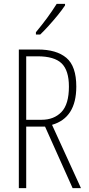

<svg xmlns="http://www.w3.org/2000/svg" viewBox="-20 -969 456 989"><path d="M175 -714Q271 -714 322 -671Q373 -628 373 -523Q373 -362 248 -326L397 0H354L212 -317H115V0H77V-714ZM173 -679H115V-352H194Q258 -352 296.5 -392Q335 -432 335 -523Q335 -606 297.5 -642.5Q260 -679 173 -679ZM315 -941Q299 -917 276.5 -889.5Q254 -862 230 -835.5Q206 -809 187 -791H165V-803Q198 -843 223 -877Q248 -911 272 -949H315Z"/></svg>

Font: Noto Sans Tamil ExtraCondensed ExtraLight
Style: Regular
Weight: 200
Width: 2
Designer: Jelle Bosma - Monotype Design Team
Foundry: Monotype Imaging Inc.
Version: Version 2.004; ttfautohint (v1.8.4.7-5d5b)